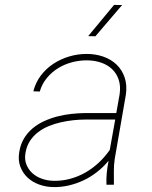

<svg xmlns="http://www.w3.org/2000/svg" viewBox="-20 -760 627 790"><path d="M418 0Q417 -25.4 419.4 -49.6Q421.9 -73.7 426.8 -98.6Q405.8 -73.2 380.1 -53Q354.5 -32.7 325.4 -18.8Q296.4 -4.9 264.6 2.7Q232.9 10.3 199.7 9.8Q168.9 9.3 141.1 -0.7Q113.3 -10.7 93.5 -29.3Q73.7 -47.9 63.7 -74.2Q53.7 -100.6 59.1 -133.8Q64 -165.5 78.4 -189.7Q92.8 -213.9 114 -231.7Q135.3 -249.5 161.4 -261.5Q187.5 -273.4 215.8 -280.8Q244.1 -288.1 273.4 -291.3Q302.7 -294.4 330.1 -294.9H458.5L472.2 -372.1Q477.1 -405.8 468.5 -431.6Q460 -457.5 441.4 -475.3Q422.9 -493.2 395.8 -502.4Q368.7 -511.7 336.9 -511.7Q305.2 -511.7 274.7 -503.4Q244.1 -495.1 218 -478.8Q191.9 -462.4 172.4 -438.5Q152.8 -414.6 143.6 -383.3L117.2 -384.3Q126.5 -420.9 148.2 -449.5Q169.9 -478 199.7 -497.6Q229.5 -517.1 264.6 -527.6Q299.8 -538.1 336.4 -538.1Q373.5 -538.1 405.5 -526.9Q437.5 -515.6 460 -493.9Q482.4 -472.2 492.9 -441.2Q503.4 -410.2 498 -371.1L452.1 -106.4Q448.2 -80.6 448.5 -55.4Q448.7 -30.3 448.7 -4.4L448.2 0ZM199.2 -16.1Q234.9 -15.1 268.3 -24.2Q301.8 -33.2 331.3 -50Q360.8 -66.9 386.2 -90.6Q411.6 -114.3 431.6 -143.1L454.1 -268.1H331.5Q308.1 -268.1 282.2 -265.4Q256.3 -262.7 230.5 -256.8Q204.6 -251 180.7 -241.2Q156.7 -231.4 137 -216.3Q117.2 -201.2 103.5 -180.4Q89.8 -159.7 85 -131.8Q80.1 -105 88.4 -83.7Q96.7 -62.5 113 -47.6Q129.4 -32.7 152.1 -24.7Q174.8 -16.6 199.2 -16.1ZM449.2 -739.7 482.4 -739.3 372.6 -610.8 342.8 -611.3Z"/></svg>

Font: TypoPRO Roboto Mono
Style: Italic
Weight: 250
Designer: Google
Version: Version 2.000986; 2015; ttfautohint (v1.3)